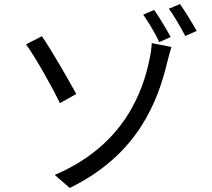

<svg xmlns="http://www.w3.org/2000/svg" viewBox="-20 -874 1040 944"><path d="M249 -14 323 50C655 -112 755 -370 803 -571C806 -584 815 -618 823 -643L726 -662C726 -644 721 -608 715 -582C684 -431 594 -160 249 -14ZM108 -656C156 -590 238 -443 275 -367L355 -412C319 -478 231 -631 186 -696L108 -656ZM738 -825 684 -802C709 -767 744 -709 763 -667L819 -692C799 -730 762 -791 738 -825ZM865 -854 810 -831C837 -796 869 -738 891 -697L947 -722C926 -760 889 -820 865 -854Z"/></svg>

Font: Source Han Sans CN Regular
Style: Regular
Weight: 400
Designer: Ryoko NISHIZUKA (kana & ideographs); Paul D. Hunt (Latin, Greek & Cyrillic); Wenlong ZHANG (bopomofo); Sandoll Communica
Foundry: Adobe Systems Incorporated
Version: Version 1.004;PS 1.004;hotconv 1.0.82;makeotf.lib2.5.63406